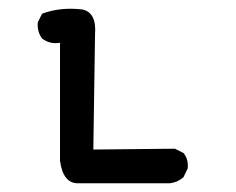

<svg xmlns="http://www.w3.org/2000/svg" viewBox="-20 -423 540 439"><path d="M158.2 -3.9Q124 -3.9 117.2 -55.7V-325.2Q93.8 -321.3 76.2 -335Q64.5 -350.6 66.4 -372.1L76.2 -391.6Q117.2 -407.2 168 -401.4Q201.2 -394.5 197.3 -344.7L193.4 -81.1L379.9 -83L399.4 -73.2Q411.1 -59.6 409.2 -38.1L399.4 -17.6Q385.7 -5.9 368.2 -3.9Z"/></svg>

Font: NaikaiFont
Style: Regular
Weight: 400
Version: Version 1.67